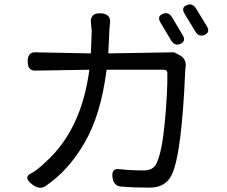

<svg xmlns="http://www.w3.org/2000/svg" viewBox="-20 -836 1040 881"><path d="M726 -772Q753 -784 770 -756L818 -675Q835 -647 808 -635Q781 -623 765 -651L716 -733Q700 -761 726 -772ZM836 -812Q863 -824 880 -796L929 -716Q946 -688 919 -676Q893 -664 876 -692L827 -773Q810 -801 836 -812ZM437 -775Q488 -775 485 -733L482 -701L477 -591L779 -596L802 -584Q835 -568 832 -531L830 -514Q814 -132 769 -36Q741 25 666 25Q592 25 536 20Q501 18 496 -23Q491 -65 527 -60Q576 -54 640 -54Q683 -54 698 -86Q723 -137 736 -273Q749 -409 748 -499Q749 -516 730 -516H469Q443 -309 368 -181Q294 -53 190 17Q162 38 125 8Q89 -21 118 -38Q148 -52 192 -95Q354 -242 390 -516L140 -512Q107 -512 107 -554Q107 -596 140 -596L397 -591L401 -695L397 -732Q394 -775 437 -775Z"/></svg>

Font: Swei Gothic CJK TC Regular
Style: Regular
Weight: 400
Version: Version 2.129